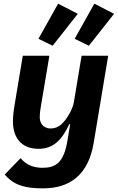

<svg xmlns="http://www.w3.org/2000/svg" viewBox="-20 -822 646 1054"><path d="M217 212C370 212 465.9 131 494 -35.9L573.9 -516H427.9L386 -263.8C378.9 -221.9 354 -183.9 339.1 -164.1C316.1 -133.9 291.9 -116.8 258.2 -116.8C213.1 -116.8 198.2 -150.9 198.2 -177.9C198.2 -203.1 202.1 -223 204.9 -241.1L251.1 -516H105.1L62.1 -258.2C54 -209.9 51.1 -182.9 51.1 -154.1C51.1 -73.9 90.9 -5 192.1 -5C274.1 -5 321 -56.1 360.1 -139.9H365.1L350.9 -54C331 71 286.9 99.1 213.1 99.1C166.9 99.1 125 84.9 93 46.2L6 136C57.9 197.1 121.1 212 217 212ZM191.1 -609 269.2 -571 407 -746.1 299 -801.8ZM389.9 -609 468 -571 606.2 -746.1 497.9 -801.8Z"/></svg>

Font: Margiela Mono Italic Bold It
Style: Regular
Weight: 700
Designer: Mike Abbink, Paul van der Laan, Pieter van Rosmalen
Foundry: Bold Monday
Version: Version 2.003 2021